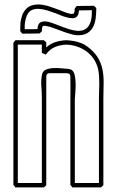

<svg xmlns="http://www.w3.org/2000/svg" viewBox="-20 -817 515 847"><path d="M425.3 9.8H299.3Q296.9 6.8 294.9 3.9Q293 1 290.5 -1.5V-383.3Q290.5 -406.7 290.8 -429.7Q291 -452.6 290.5 -476.1Q290.5 -480.5 289.8 -483.6Q289.1 -486.8 286.6 -490.7Q281.2 -494.1 273.4 -494.1H199.2Q184.1 -494.1 184.1 -478V0Q181.6 2.4 179 4.9Q176.3 7.3 173.3 9.8H47.9Q45.4 6.8 43.5 3.9Q41.5 1 39.1 -1.5V-628.4Q41.5 -630.9 43.5 -633.8Q45.4 -636.7 47.9 -639.6H173.3Q176.3 -637.2 179 -634.8Q181.6 -632.3 184.1 -629.9V-607.9Q203.1 -625 225.8 -631.8Q248.5 -638.7 273.4 -639.6Q289.6 -638.7 304.4 -636.2Q319.3 -633.8 335 -627.9Q346.7 -624 357.2 -617.2Q367.7 -610.4 377.4 -602.1Q404.3 -578.6 416.7 -554Q429.2 -529.3 433.6 -502.2Q438 -475.1 437 -445.3Q436 -415.5 436 -381.8V0ZM310.1 -9.8H416.5V-383.3Q416.5 -396 417.2 -412.4Q418 -428.7 418 -446Q418 -463.4 417 -480.7Q416 -498 412.6 -512.7Q406.7 -537.1 393.6 -556.6Q380.4 -576.2 361.6 -590.1Q342.8 -604 320.1 -611.6Q297.4 -619.1 273.4 -620.1Q245.1 -619.1 222.2 -609.4Q199.2 -599.6 182.1 -576.2L164.6 -583.5V-620.1H58.6V-9.8H164.6V-383.3Q164.6 -409.7 162.4 -436.3Q160.2 -462.9 165.5 -488.8Q168.9 -504.4 183.8 -510.3Q198.7 -516.1 216.6 -516.8Q234.4 -517.6 250.7 -515.6Q267.1 -513.7 273.4 -513.7Q281.7 -513.7 290.3 -511Q298.8 -508.3 303.7 -500.5Q308.1 -493.2 310.3 -481.9Q312.5 -470.7 313.2 -457.8Q314 -444.8 313.5 -431.9Q313 -418.9 312.3 -408.2Q311.5 -397.5 310.8 -390.1Q310.1 -382.8 310.1 -381.8ZM69.3 -679.7Q69.3 -693.8 69.8 -707.5Q70.3 -721.2 73.7 -734.9Q75.7 -742.2 77.9 -749.3Q80.1 -756.3 84 -762.7Q97.2 -785.2 116.7 -792Q136.2 -798.8 158 -796.9Q179.7 -794.9 201.9 -787.1Q224.1 -779.3 243.2 -772.5Q249.5 -770 257.1 -766.8Q264.6 -763.7 272.5 -761Q280.3 -758.3 287.8 -756.6Q295.4 -754.9 302.7 -755.9Q303.7 -756.3 304 -756.6Q304.2 -756.8 305.2 -757.3Q308.1 -761.7 308.8 -767.8Q309.6 -773.9 309.6 -779.3Q312 -781.7 314 -784.7Q315.9 -787.6 318.4 -790.5Q337.4 -791 356.4 -791Q375.5 -791 394 -791.5Q397 -789.1 399.7 -786.6Q402.3 -784.2 404.8 -781.7Q404.8 -758.8 402.1 -736.8Q399.4 -714.8 390.6 -698Q381.8 -681.2 365 -670.9Q348.1 -660.6 320.3 -661.6Q310.5 -662.1 300.8 -664.6Q291 -667 281.7 -669.9Q263.7 -675.3 246.6 -682.1Q229.5 -689 211.9 -694.8Q207.5 -696.3 202.9 -697.8Q198.2 -699.2 193.8 -700.2Q176.8 -704.6 171.4 -702.9Q166 -701.2 165 -689H167Q165 -688 165 -688Q164.6 -686 164.8 -683.8Q165 -681.6 165 -679.2Q162.6 -676.8 159.9 -674.3Q157.2 -671.9 154.3 -669.4Q135.3 -668.9 116.2 -668.9Q97.2 -668.9 78.1 -668.5ZM91.3 -722.7Q89.4 -713.9 89.1 -705.3Q88.9 -696.8 88.9 -688Q103 -688.5 117.2 -688.2Q131.3 -688 145.5 -688.5Q145.5 -690.9 145.8 -693.6Q146 -696.3 146.5 -698.7Q149.4 -713.9 159.4 -718.8Q169.4 -723.6 181.9 -722.4Q194.3 -721.2 207.3 -716.6Q220.2 -711.9 229.5 -708.5Q241.7 -703.6 256.6 -698Q271.5 -692.4 286.9 -687.7Q302.2 -683.1 317.1 -681.4Q332 -679.7 344.7 -683.3Q357.4 -687 366.9 -697.3Q376.5 -707.5 381.3 -727.1Q384.3 -738.3 384.8 -749.5Q385.3 -760.7 385.3 -772Q371.1 -771.5 356.9 -771.5Q342.8 -771.5 328.6 -771Q327.6 -764.2 326.2 -757.1Q324.7 -750 319.8 -744.6Q312.5 -736.3 299.6 -736.6Q286.6 -736.8 272.2 -741Q257.8 -745.1 244.4 -750.7Q231 -756.3 223.1 -759.3Q209.5 -764.2 191.4 -770Q173.3 -775.9 155.8 -777.6Q138.2 -779.3 122.8 -773.7Q107.4 -768.1 99.1 -749.5Q96.2 -743.2 94.2 -736.3Q92.3 -729.5 91.3 -722.7Z"/></svg>

Font: Preussische VI 9 Linie
Style: Regular
Weight: 400
Designer: Peter Wiegel
Foundry: Peter Wiegel
Version: Version 1.000 2009 initial release